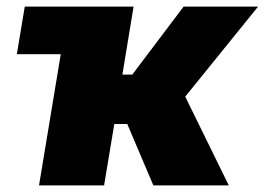

<svg xmlns="http://www.w3.org/2000/svg" viewBox="-20 -559 798 579"><path d="M30.8 -395.5 54.7 -539.1H249L225.1 -395.5ZM97.7 0 187 -539.1H382.8L349.1 -334H378.9L533.7 -539.1H758.3L538.6 -267.6L669.9 0H442.4L363.8 -185.1H324.7L293.9 0Z"/></svg>

Font: Inter 18pt Black
Style: Italic
Weight: 900
Italic angle: -9.3988°
Designer: Rasmus Andersson
Foundry: rsms
Version: Version 4.001;git-66647c0bb